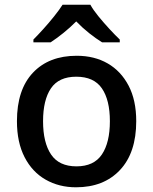

<svg xmlns="http://www.w3.org/2000/svg" viewBox="-20 -786 650 816"><path d="M559 -271Q559 -137 490 -63.5Q421 10 303 10Q231 10 174 -22.5Q117 -55 84.5 -118Q52 -181 52 -271Q52 -405 120 -477Q188 -549 306 -549Q381 -549 437.5 -516.5Q494 -484 526.5 -422Q559 -360 559 -271ZM163 -271Q163 -180 197 -129.5Q231 -79 305 -79Q379 -79 413 -129.5Q447 -180 447 -271Q447 -361 413 -410.5Q379 -460 304 -460Q230 -460 196.5 -410.5Q163 -361 163 -271ZM364 -766Q376 -744 398.5 -716.5Q421 -689 445.5 -662.5Q470 -636 489 -618V-606H414Q388 -622 359 -645Q330 -668 304 -695Q277 -668 249 -645.5Q221 -623 195 -606H122V-618Q141 -637 164.5 -663Q188 -689 210 -716.5Q232 -744 246 -766Z"/></svg>

Font: Noto Sans NKo Unjoined Medium
Style: Regular
Weight: 500
Designer: Monotype Design Team
Foundry: Monotype Imaging Inc.
Version: Version 2.004